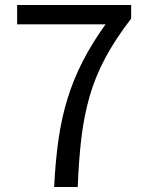

<svg xmlns="http://www.w3.org/2000/svg" viewBox="-20 -753 595 773"><path d="M198 0Q203 -104 215.5 -191.5Q228 -279 252 -356.5Q276 -434 313.5 -507Q351 -580 405 -655H49V-733H508V-678Q444 -595 403.5 -519Q363 -443 340.5 -364Q318 -285 307.5 -196.5Q297 -108 293 0Z"/></svg>

Font: Noto Sans TC Thin
Style: Regular
Weight: 400
Version: Version 2.004-H2;hotconv 1.0.118;makeotfexe 2.5.65603